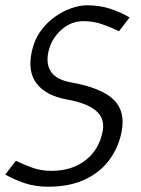

<svg xmlns="http://www.w3.org/2000/svg" viewBox="-24 -696 532 726"><path d="M435 -194Q423 -136 388 -89.5Q353 -43 295.5 -16.5Q238 10 158 10L170 -50Q247 -50 298 -89Q349 -128 363 -194Q372 -234 355 -259Q338 -284 304 -298.5Q270 -313 228 -320Q149 -335 114.5 -380Q80 -425 96 -500Q105 -544 128.5 -577Q152 -610 183 -632Q214 -654 246 -665Q278 -676 304 -676L291 -616Q244 -616 207 -582.5Q170 -549 159 -500Q152 -468 159.5 -444Q167 -420 188 -405.5Q209 -391 242 -385Q360 -364 406 -319Q452 -274 435 -194ZM291 -616 304 -676Q353 -676 392.5 -663Q432 -650 466 -630L426 -578Q395 -593 362 -604.5Q329 -616 291 -616ZM170 -50 158 10Q109 10 69 -3.5Q29 -17 -4 -36L36 -88Q67 -73 99.5 -61.5Q132 -50 170 -50Z"/></svg>

Font: Epunda Sans Light
Style: Italic
Weight: 300
Italic angle: -12.0243°
Designer: Simon Atzbach
Foundry: typofactur
Version: Version 2.204